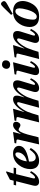

<svg xmlns="http://www.w3.org/2000/svg" viewBox="1480 -2260 792 3792"><g transform="rotate(-90 1876.0 -364.0)"><path d="M108.9 -110.8 192.9 -441.9H109.9L122.1 -490.2H203.1L223.1 -564L374 -641.1L387.2 -632.8L342.8 -490.2H462.9L451.2 -441.9H333L251 -110.8Q241.2 -67.9 265.1 -67.9Q285.2 -67.9 312 -96.2Q338.9 -124.5 363.8 -166L392.1 -147Q353.5 -73.7 300.3 -30.8Q247.1 12.2 181.2 12.2Q134.8 12.2 114 -18.3Q93.3 -48.8 108.9 -110.8Z M585 -231.9Q668.5 -248.5 715.6 -299.6Q762.7 -350.6 762.7 -412.1Q762.7 -433.1 753.2 -444.6Q743.7 -456.1 726.1 -456.1Q697.3 -456.1 667 -424.3Q636.7 -392.6 614.3 -340.6Q591.8 -288.6 585 -231.9ZM432.1 -161.1Q432.1 -220.2 452.6 -279.3Q473.1 -338.4 512.7 -388.2Q603.5 -502 742.7 -502Q807.6 -502 849.4 -470.2Q891.1 -438.5 891.1 -386.2Q891.1 -329.1 844.7 -286.1Q810.1 -255.4 749 -231.4Q688 -207.5 581.1 -187V-163.1Q581.1 -133.8 587.6 -110.6Q594.2 -87.4 612.5 -70.8Q630.9 -54.2 658.7 -54.2Q701.2 -54.2 738.5 -84.2Q775.9 -114.3 818.8 -175.8L849.1 -151.9Q757.8 12.2 594.7 12.2Q571.8 12.2 550.3 7.6Q528.8 2.9 506.6 -9.3Q484.4 -21.5 468.5 -40.3Q452.6 -59.1 442.4 -90.1Q432.1 -121.1 432.1 -161.1Z M920.4 12.2 1013.7 -391.1Q1018.6 -411.1 1015.4 -421.9Q1012.2 -432.6 998.5 -434.1L939.5 -439.9L946.3 -473.1L1159.7 -502L1164.6 -497.1L1127.4 -352.1H1132.3Q1170.9 -422.4 1215.6 -462.2Q1260.3 -502 1304.7 -502Q1334 -502 1350.3 -487.1Q1366.7 -472.2 1366.7 -442.9Q1366.7 -411.6 1346.9 -384.3Q1327.1 -356.9 1298.3 -356.9Q1278.3 -356.9 1250.5 -376Q1226.1 -392.1 1212.4 -392.1Q1166 -392.1 1115.2 -212.9Q1105.5 -177.7 1087.2 -104.2Q1068.8 -30.8 1060.5 0Z M1355.5 12.2 1456.5 -391.1Q1461.9 -411.1 1458.5 -421.9Q1455.1 -432.6 1441.4 -434.1L1383.3 -439.9L1390.6 -473.1L1618.7 -502L1623.5 -496.1L1559.6 -283.2H1564.5Q1614.3 -377.9 1680.2 -439.9Q1746.1 -502 1809.6 -502Q1914.6 -502 1870.6 -356L1849.6 -284.2L1854.5 -283.2Q1905.3 -380.4 1970 -441.2Q2034.7 -502 2104.5 -502Q2133.3 -502 2152.1 -490.5Q2170.9 -479 2178.5 -458.7Q2186 -438.5 2185.3 -412.6Q2184.6 -386.7 2175.3 -356.9L2102.5 -115.2Q2086.4 -67.9 2112.3 -67.9Q2128.9 -67.9 2153.3 -97.4Q2177.7 -127 2199.2 -166L2226.6 -147.9Q2149.4 12.2 2028.3 12.2Q1982.9 12.2 1964.4 -18.8Q1945.8 -49.8 1961.4 -106.9L2037.6 -363.8Q2054.2 -421.9 2019.5 -421.9Q1997.6 -421.9 1962.9 -385.3Q1928.2 -348.6 1898.4 -300.8Q1868.7 -252.9 1852.5 -213.9Q1814 -115.7 1782.2 0L1644.5 12.2L1749.5 -374Q1756.3 -400.4 1752 -411.1Q1747.6 -421.9 1729.5 -421.9Q1707.5 -421.9 1672.6 -384.8Q1637.7 -347.7 1607.9 -299.3Q1578.1 -251 1562.5 -211.9Q1530.3 -128.9 1493.7 0Z M2295.9 -106.9 2373 -392.1Q2378.4 -412.1 2374.5 -422.4Q2370.6 -432.6 2356 -434.1L2297.9 -439.9L2306.2 -473.1L2536.1 -502L2542 -496.1L2439 -115.2Q2426.3 -67.9 2450.2 -67.9Q2465.8 -67.9 2490.2 -97.4Q2514.6 -127 2536.1 -166L2565.9 -148.9Q2485.4 12.2 2366.2 12.2Q2315.9 12.2 2298.1 -18.3Q2280.3 -48.8 2295.9 -106.9ZM2413.1 -631.8Q2413.1 -667.5 2435.8 -693.8Q2458.5 -720.2 2500 -720.2Q2534.7 -720.2 2557.4 -701.2Q2580.1 -682.1 2580.1 -647Q2580.1 -606 2556.4 -582.5Q2532.7 -559.1 2494.1 -559.1Q2458 -559.1 2435.5 -578.9Q2413.1 -598.6 2413.1 -631.8Z M2606.9 12.2 2710 -391.1Q2721.7 -431.2 2694.8 -434.1L2634.8 -439.9L2643.1 -473.1L2876 -502L2880.9 -497.1L2813 -279.8H2818.8Q2843.3 -325.7 2870.8 -364Q2898.4 -402.3 2930.9 -434.1Q2963.4 -465.8 3000.5 -483.9Q3037.6 -502 3074.7 -502Q3105.5 -502 3125 -490.5Q3144.5 -479 3152.3 -458.7Q3160.2 -438.5 3159.4 -413.1Q3158.7 -387.7 3149.9 -356.9L3074.7 -115.2Q3060.5 -67.9 3085.9 -67.9Q3102.5 -67.9 3127 -97.7Q3151.4 -127.4 3171.9 -166L3200.7 -147.9Q3184.1 -113.8 3165.8 -87.2Q3147.5 -60.5 3123 -36.9Q3098.6 -13.2 3067.4 -0.5Q3036.1 12.2 3000 12.2Q2953.1 12.2 2934.3 -19Q2915.5 -50.3 2931.6 -106.9L3007.8 -362.8Q3025.4 -421.9 2987.8 -421.9Q2965.3 -421.9 2930.2 -385Q2895 -348.1 2865.2 -300Q2835.4 -252 2819.8 -212.9Q2778.8 -109.4 2748 0Z M3383.8 -106.9Q3383.8 -70.3 3399.4 -52.2Q3415 -34.2 3443.8 -34.2Q3473.6 -34.2 3501 -62.3Q3528.3 -90.3 3547.1 -132.3Q3565.9 -174.3 3580.1 -222.2Q3594.2 -270 3600.8 -310.1Q3607.4 -350.1 3607.4 -374Q3607.4 -456.1 3550.8 -456.1Q3487.8 -456.1 3435.5 -338.9Q3411.6 -284.7 3397.7 -221.2Q3383.8 -157.7 3383.8 -106.9ZM3238.8 -173.8Q3238.8 -215.3 3252.7 -269.3Q3266.6 -323.2 3297.9 -371.1Q3381.8 -502 3542.5 -502Q3575.2 -502 3604 -496.8Q3632.8 -491.7 3660.6 -478Q3688.5 -464.4 3708.3 -443.1Q3728 -421.9 3740.2 -387.2Q3752.4 -352.5 3752.4 -308.1Q3752.4 -269.5 3737.3 -217.8Q3722.2 -166 3690.4 -115.2Q3652.3 -54.2 3593.8 -21Q3535.2 12.2 3445.8 12.2Q3341.3 12.2 3290 -38.1Q3238.8 -88.4 3238.8 -173.8ZM3478.5 -541 3623.5 -689.9Q3651.9 -718.8 3667.5 -729.5Q3683.1 -740.2 3697.8 -740.2Q3715.3 -740.2 3732.9 -719.7Q3750.5 -699.2 3750.5 -680.2Q3750.5 -662.6 3732.9 -647.2Q3715.3 -631.8 3682.6 -613.8L3499.5 -511.2Z"/></g></svg>

Font: Linguistics Pro
Style: Bold Italic
Weight: 700
Italic angle: -12°
Designer: Stefan Peev, Context Ltd
Foundry: Stefan Peev, Context Ltd
Version: Version 001.000